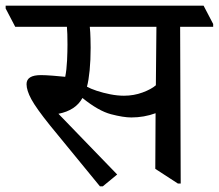

<svg xmlns="http://www.w3.org/2000/svg" viewBox="-48 -640 775 680"><path d="M316 20H306L129 -196Q80 -257 63 -288.5Q46 -320 46 -342Q46 -374 97 -374Q112 -374 138.5 -372Q165 -370 183 -368Q188 -393 189.5 -425.5Q191 -458 191 -482Q191 -504 190.5 -518.5Q190 -533 189 -545H6L-28 -610V-620H673L707 -555V-545H590L592 10H582L502 -42L503 -239Q462 -224 417 -224Q389 -224 345 -235.5Q301 -247 244 -293Q220 -249 159 -237L367 -22ZM260 -333Q272 -326 294.5 -318.5Q317 -311 342.5 -306Q368 -301 391 -301Q426 -301 457 -312.5Q488 -324 504 -338L506 -545H270Q272 -526 272.5 -503Q273 -480 273 -471Q273 -427 269.5 -391Q266 -355 260 -333Z"/></svg>

Font: Tiro Devanagari Marathi
Style: Regular
Weight: 400
Designer: Devanagari: John Hudson & Fiona Ross. Latin: John Hudson.
Foundry: Tiro Typeworks Ltd.
Version: Version 1.52